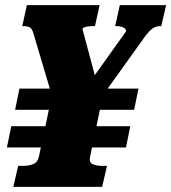

<svg xmlns="http://www.w3.org/2000/svg" viewBox="-20 -730 669 750"><path d="M24 -237H489L472 -154H7ZM56 -384H521L504 -301H39ZM187 -377H386L332 -118Q327 -96 341.5 -89Q356 -82 379 -82H398L379 0H32L51 -82H69Q92 -82 109.5 -89Q127 -96 132 -118ZM362 -330 190 -332 111 -598Q106 -617 97 -622.5Q88 -628 71 -628H67L85 -710H369L351 -628H342Q332 -628 323 -626.5Q314 -625 308.5 -623Q303 -621 302 -617L363 -389L310 -380L472 -607Q473 -614 468 -618.5Q463 -623 454 -625.5Q445 -628 434 -628H430L448 -710H629L610 -628H607Q589 -628 575.5 -618.5Q562 -609 544 -584Z"/></svg>

Font: Roboto Serif 20pt ExtraBold
Style: Italic
Weight: 800
Italic angle: -10°
Version: Version 1.007